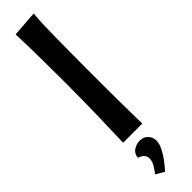

<svg xmlns="http://www.w3.org/2000/svg" viewBox="-352 -738 956 956"><g transform="rotate(-45 126.0 -260.0)"><path d="M197 -770Q194 -735 192.5 -698Q191 -661 190.5 -616.5Q190 -572 189.5 -517Q189 -462 189 -391Q189 -325 189 -271.5Q189 -218 189.5 -172Q190 -126 190.5 -84.5Q191 -43 192 0H57Q58 -52 59.5 -92Q61 -132 62 -175.5Q63 -219 64 -274.5Q65 -330 65 -414Q65 -499 64 -584.5Q63 -670 60 -760ZM56 105Q58 78 78.5 64.5Q99 51 122 51Q151 51 166.5 69Q182 87 182 110Q182 126 175 143.5Q168 161 156.5 179.5Q145 198 131 216Q117 234 103 250L58 224Q71 208 83 188Q95 168 95 148Q95 134 86 123Q77 112 56 105Z"/></g></svg>

Font: Cantora One
Style: Regular
Weight: 400
Designer: Pablo Impallari, Rodrigo Fuenzalida
Foundry: Pablo Impallari
Version: Version 1.002; ttfautohint (v0.8) -G 200 -r 50